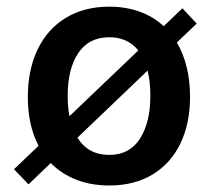

<svg xmlns="http://www.w3.org/2000/svg" viewBox="-20 -560 654 590"><path d="M523.5 -429.5Q564 -360 564 -262Q564 -181.5 534.8 -120Q505.5 -58.5 449.5 -24.2Q393.5 10 315.5 10Q260 10 214.5 -7.8Q169 -25.5 136 -59L67.5 6.5L23 -40L98.5 -112Q65.5 -175 65.5 -262Q65.5 -345 95.5 -407.8Q125.5 -470.5 182 -505Q238.5 -539.5 316 -539.5Q366.5 -539.5 409 -524.2Q451.5 -509 483 -479.5L540.5 -534.5L584.5 -487.5ZM193.5 -203 405 -405Q372.5 -445.5 316 -445.5Q253 -445.5 220.5 -397Q188 -348.5 188 -265.5Q188 -230 193.5 -203ZM316 -84Q378 -84 410 -133.8Q442 -183.5 442 -265.5Q442 -309.5 433.5 -343L218 -137Q250.5 -84 316 -84Z"/></svg>

Font: 1883 Sans SemiBold
Style: Regular
Weight: 600
Designer: 1883 Sans project is a fork of Public Sans.
Version: Version 1.009